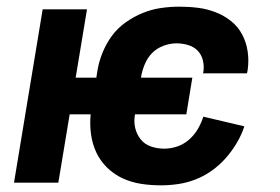

<svg xmlns="http://www.w3.org/2000/svg" viewBox="-20 -548 840 576"><path d="M463 8Q432 8 403 3.5Q374 -1 348 -13Q322 -25 301.5 -45Q281 -65 269 -90.5Q257 -116 253 -145.5Q249 -175 252 -205H189L155 0H22L108 -520H241L207 -315H269L272 -334Q276 -361 287 -388.5Q298 -416 315 -439.5Q332 -463 356.5 -480.5Q381 -498 408 -509Q435 -520 463 -524Q491 -528 518 -528Q547 -528 574.5 -524.5Q602 -521 627.5 -511Q653 -501 673.5 -484.5Q694 -468 706.5 -444.5Q719 -421 723 -393.5Q727 -366 723 -338L721 -328H589L590 -332Q593 -350 588.5 -367.5Q584 -385 572.5 -396.5Q561 -408 544 -413Q527 -418 509 -418Q490 -418 470 -410.5Q450 -403 436 -388.5Q422 -374 414 -354.5Q406 -335 403 -316V-315H557L539 -205H385Q381 -184 385.5 -164.5Q390 -145 402 -130Q414 -115 433 -108.5Q452 -102 473 -102Q492 -102 511.5 -108.5Q531 -115 547 -129Q563 -143 573.5 -161Q584 -179 590 -198L713 -169Q705 -144 690.5 -119.5Q676 -95 657.5 -74Q639 -53 616 -36.5Q593 -20 567.5 -10Q542 0 515.5 4Q489 8 463 8Z"/></svg>

Font: Iosevka Aile Extrabold
Style: Italic
Weight: 800
Italic angle: -9°
Designer: Belleve Invis
Foundry: Belleve Invis
Version: Version 31.1.0; ttfautohint (v1.8.4)